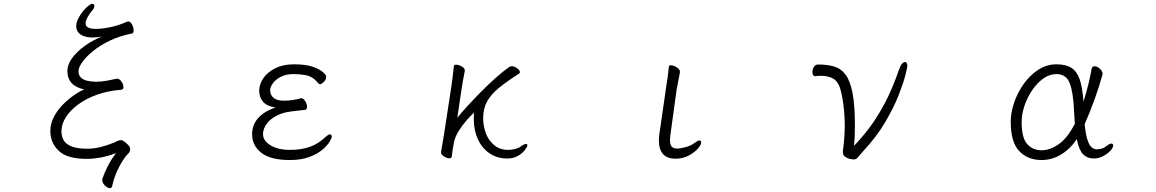

<svg xmlns="http://www.w3.org/2000/svg" viewBox="-20 -820 6040 1003"><path d="M592 -409H589Q559 -402 533 -397.5Q507 -393 481 -393Q459 -393 438 -397.5Q417 -402 403.5 -414Q390 -426 390 -448Q390 -467 410 -495.5Q430 -524 467 -554Q504 -584 555.5 -608.5Q607 -633 670 -645Q678 -646 678 -661Q678 -675 670 -691.5Q662 -708 649 -708Q646 -708 642 -706Q600 -687 556 -678Q512 -669 480 -669Q427 -669 427 -698Q427 -711 437.5 -730Q448 -749 467 -772Q473 -781 473 -788Q473 -800 462 -800Q455 -800 441 -789Q427 -778 412.5 -760Q398 -742 388 -721.5Q378 -701 378 -683Q378 -656 400.5 -640Q423 -624 465 -624Q476 -624 487.5 -625.5Q499 -627 512 -629Q462 -609 421 -579Q380 -549 356 -515.5Q332 -482 332 -450Q332 -371 420 -353Q394 -342 363.5 -320.5Q333 -299 305.5 -270.5Q278 -242 260.5 -207.5Q243 -173 243 -135Q243 -74 287 -32Q331 10 434 10Q467 10 505 3Q543 -4 586 -20Q560 14 542.5 49Q525 84 515 113Q514 115 514 120Q514 136 528.5 149.5Q543 163 554 163Q563 163 566 152Q577 104 594.5 67.5Q612 31 632 3Q640 -8 650 -17.5Q660 -27 660 -41Q660 -51 650.5 -61.5Q641 -72 630 -80Q619 -88 612 -88Q602 -88 591.5 -82.5Q581 -77 576 -75Q536 -59 501.5 -51Q467 -43 438 -43Q382 -43 352.5 -55.5Q323 -68 312 -88.5Q301 -109 301 -134Q301 -172 324.5 -208.5Q348 -245 390 -275.5Q432 -306 489 -326Q546 -346 613 -351Q625 -352 625 -365Q625 -379 614.5 -394Q604 -409 592 -409Z M1419 -259Q1297 -215 1297 -119Q1297 -59 1345.5 -21.5Q1394 16 1494 16Q1553 16 1595 0.5Q1637 -15 1663 -37Q1689 -59 1701 -78.5Q1713 -98 1713 -106Q1713 -118 1703 -118Q1696 -118 1682 -106Q1644 -69 1599 -53Q1554 -37 1496 -37Q1432 -37 1393 -61Q1354 -85 1354 -119Q1354 -151 1379 -180.5Q1404 -210 1454 -228Q1471 -234 1506 -238.5Q1541 -243 1572 -246Q1584 -247 1584 -262Q1584 -276 1574.5 -291.5Q1565 -307 1553 -307Q1552 -307 1551 -306.5Q1550 -306 1549 -306Q1532 -301 1509 -297.5Q1486 -294 1467 -294Q1430 -294 1414 -305.5Q1398 -317 1394.5 -330Q1391 -343 1391 -347Q1391 -365 1405.5 -385Q1420 -405 1447.5 -419Q1475 -433 1514 -433Q1544 -433 1576.5 -427.5Q1609 -422 1633 -396Q1638 -390 1642.5 -385Q1647 -380 1653 -380Q1658 -380 1671 -391.5Q1684 -403 1684 -420Q1684 -428 1667.5 -443Q1651 -458 1614.5 -471Q1578 -484 1516 -484Q1458 -484 1417 -463Q1376 -442 1355 -410.5Q1334 -379 1334 -347Q1334 -311 1355 -287.5Q1376 -264 1419 -259Z M2284 -27V-24Q2284 -12 2300 -2.5Q2316 7 2328 7Q2338 7 2340 -1Q2342 -20 2345 -40.5Q2348 -61 2351 -75Q2357 -105 2376 -135.5Q2395 -166 2418 -192Q2441 -218 2457 -232Q2456 -224 2455.5 -215Q2455 -206 2455 -198Q2455 -139 2476.5 -92.5Q2498 -46 2537.5 -19Q2577 8 2630 8Q2663 8 2686.5 -6Q2710 -20 2722.5 -37Q2735 -54 2735 -61Q2735 -68 2728 -68Q2718 -68 2701 -55Q2689 -46 2670.5 -41.5Q2652 -37 2635 -37Q2592 -37 2562.5 -61Q2533 -85 2518.5 -123Q2504 -161 2504 -202Q2504 -253 2524.5 -290Q2545 -327 2586.5 -361Q2628 -395 2691 -435Q2696 -438 2696 -443Q2696 -453 2681.5 -463.5Q2667 -474 2653 -474Q2649 -474 2646 -473Q2643 -472 2640 -470Q2606 -446 2567.5 -411.5Q2529 -377 2491.5 -339Q2454 -301 2422 -266Q2390 -231 2369 -205L2392 -360Q2395 -379 2400 -407Q2405 -435 2408 -449V-452Q2408 -464 2392 -473Q2376 -482 2363 -482Q2352 -482 2351 -475Q2349 -454 2345 -421.5Q2341 -389 2338 -369L2299 -115Z M3460 -365 3428 -144Q3422 -113 3422 -87Q3422 9 3509 9Q3547 9 3577 -7Q3607 -23 3625 -43Q3643 -63 3643 -75Q3643 -86 3634 -86Q3626 -86 3609 -74Q3590 -59 3562.5 -51.5Q3535 -44 3517 -44Q3498 -44 3489 -54Q3480 -64 3480 -89Q3480 -98 3481.5 -110Q3483 -122 3485 -136L3515 -354L3532 -442V-445Q3532 -458 3515 -468.5Q3498 -479 3485 -479Q3475 -479 3474 -471Q3472 -448 3468 -418Q3464 -388 3460 -365Z M4237 -422H4238Q4246 -423 4253.5 -423.5Q4261 -424 4268 -424Q4304 -424 4329.5 -411Q4355 -398 4367 -364Q4378 -331 4385.5 -276Q4393 -221 4393 -160Q4393 -137 4391.5 -114.5Q4390 -92 4388 -69Q4387 -56 4385 -45.5Q4383 -35 4383 -27Q4383 -9 4395.5 -0.5Q4408 8 4421.5 10.5Q4435 13 4439 13Q4453 13 4461 2.5Q4469 -8 4489 -30Q4560 -106 4605 -183Q4650 -260 4675 -324Q4700 -388 4710 -429Q4720 -470 4720 -474Q4720 -496 4707 -496Q4700 -496 4692 -487Q4684 -478 4677 -458Q4640 -351 4599.5 -276Q4559 -201 4519 -149Q4479 -97 4441 -58Q4444 -82 4445 -108.5Q4446 -135 4446 -163Q4446 -271 4433.5 -335Q4421 -399 4396.5 -431Q4372 -463 4336 -473Q4300 -483 4253 -483Q4239 -483 4231.5 -470Q4224 -457 4224 -444Q4224 -435 4227.5 -428.5Q4231 -422 4237 -422Z M5605 -93Q5617 -35 5638.5 -13.5Q5660 8 5694 8Q5719 8 5742 -4Q5765 -16 5780 -32Q5795 -48 5795 -60Q5795 -70 5786 -70Q5776 -70 5760 -57Q5748 -47 5735 -43.5Q5722 -40 5709 -40Q5697 -40 5684.5 -49Q5672 -58 5662 -86Q5652 -114 5646 -171Q5672 -229 5697.5 -299.5Q5723 -370 5739 -429Q5739 -431 5739.5 -432Q5740 -433 5740 -434Q5740 -448 5725.5 -461Q5711 -474 5698 -474Q5685 -474 5682 -458Q5675 -416 5664 -373Q5653 -330 5640 -289Q5635 -362 5620.5 -404.5Q5606 -447 5577 -465.5Q5548 -484 5499 -484Q5447 -484 5403 -455Q5359 -426 5327 -380.5Q5295 -335 5277.5 -283Q5260 -231 5260 -184Q5260 -77 5304.5 -30.5Q5349 16 5421 16Q5475 16 5522.5 -12.5Q5570 -41 5605 -93ZM5595 -174Q5557 -99 5511 -67Q5465 -35 5421 -35Q5375 -35 5346 -67.5Q5317 -100 5317 -182Q5317 -224 5332 -268Q5347 -312 5372.5 -349.5Q5398 -387 5430.5 -410Q5463 -433 5499 -433Q5550 -433 5568.5 -384.5Q5587 -336 5591 -237Q5592 -220 5593 -204Q5594 -188 5595 -174Z"/></svg>

Font: Klee One
Style: Regular
Weight: 400
Designer: Fontworks Inc.
Foundry: Fontworks Inc.
Version: Version 1.100